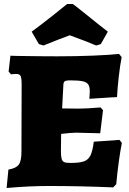

<svg xmlns="http://www.w3.org/2000/svg" viewBox="-20 -928 643 958"><path d="M588 -215Q571 -127 560 -9L545 7Q377 0 224 0Q126 0 13 10L22 -82Q60 -88 73.5 -106.5Q87 -125 87 -170L88 -505Q88 -538 83 -548.5Q78 -559 61 -559Q47 -559 35 -557L23 -571L32 -650Q52 -650 63 -649Q185 -647 265 -647Q359 -647 445.5 -650.5Q532 -654 574 -659L587 -643Q579 -602 572.5 -545Q566 -488 564 -444L426 -435L428 -472Q428 -495 420.5 -506.5Q413 -518 392.5 -522.5Q372 -527 330 -527Q309 -527 302.5 -522Q296 -517 296 -500L290 -387L372 -386Q412 -386 482 -392L494 -378L480 -263Q384 -266 360 -266Q339 -266 285 -260L284 -175Q284 -148 287.5 -135.5Q291 -123 300.5 -119Q310 -115 332 -115Q377 -115 399 -123Q421 -131 431.5 -152.5Q442 -174 448 -221L576 -230ZM174 -708 138 -770Q190 -808 244.5 -851.5Q299 -895 315 -908H342Q342 -911 406 -859Q489 -792 518 -770L483 -708L460 -701Q413 -721 328 -752Q276 -733 197 -701Z"/></svg>

Font: Alegreya SC Black
Style: Regular
Weight: 900
Designer: Juan Pablo del Peral
Foundry: Huerta Tipografica
Version: Version 2.007; ttfautohint (v1.6)